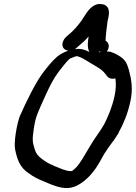

<svg xmlns="http://www.w3.org/2000/svg" viewBox="-20 -908 689 975"><path d="M582 -234C608 -281 628 -330 641 -388C657 -456 647 -505 635 -551C626 -579 622 -600 590 -621C576 -630 566 -636 554 -640L541 -645H539C534 -646 528 -647 522 -646C541 -671 531 -694 516 -701C517 -729 522 -770 526 -799C529 -816 547 -866 512 -883C508 -885 506 -885 503 -886L483 -888C436 -882 417 -836 393 -802C374 -776 353 -752 330 -733L315 -720C309 -715 301 -703 298 -691C293 -670 305 -653 327 -651C304 -643 285 -632 271 -621C246 -600 221 -568 203 -545C162 -493 111 -387 83 -323L82 -322C65 -278 49 -183 57 -148C67 -99 81 -57 126 -28C147 -12 174 2 202 13L238 28C259 36 287 47 319 47C336 47 352 43 370 35C422 9 460 -39 486 -85L509 -126C523 -148 538 -170 555 -192L557 -193V-194C565 -206 574 -219 582 -232ZM551 -508C555 -508 562 -509 566 -510C570 -482 569 -453 561 -417C549 -364 530 -318 509 -277C488 -239 461 -208 436 -164C410 -122 387 -76 362 -53C348 -42 349 -39 339 -39C332 -39 327 -40 318 -42C295 -48 274 -58 251 -67V-68C228 -76 211 -87 190 -103C172 -117 163 -128 156 -151C145 -187 143 -197 152 -257C157 -291 164 -315 171 -332C178 -350 191 -380 209 -419C238 -482 250 -505 278 -544C295 -565 319 -597 331 -607V-608C337 -612 363 -622 370 -623C393 -618 413 -604 436 -590C469 -570 500 -555 515 -532L516 -531L528 -516C528 -516 539 -508 551 -508ZM491 -646 487 -642C484 -643 483 -645 480 -646ZM360 -658C362 -659 364 -661 365 -662L379 -674C396 -688 414 -704 430 -723C427 -701 421 -667 434 -644C415 -654 390 -664 360 -658Z"/></svg>

Font: Stray Cat
Style: BlkObl
Weight: 900
Version: Version 1.0